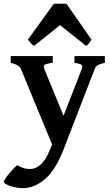

<svg xmlns="http://www.w3.org/2000/svg" viewBox="-50 -749 578 1010"><path d="M69.3 240.7Q44.4 240.7 21.7 234.9Q-1 229 -15.6 221.2Q-30.3 213.4 -30.3 207.5Q-30.3 203.1 -22.2 190.9Q-14.2 178.7 -2.2 164.1Q9.8 149.4 21.7 137Q33.7 124.5 41.5 119.6Q65.9 135.3 90.6 138.7Q115.2 142.1 133.3 135.7Q151.4 129.4 172.1 108.2Q192.9 86.9 210 44.9L224.1 11.2L60.5 -385.3Q50.8 -408.2 6.3 -418.5V-454.1H227.5V-418.5Q189.9 -413.6 183.6 -407.2Q177.2 -400.9 183.6 -385.3L284.2 -140.1L379.9 -385.3Q385.3 -399.9 380.4 -406.5Q375.5 -413.1 341.8 -418.5V-454.1H501.5V-418.5Q472.2 -411.6 462.6 -405.5Q453.1 -399.4 447.8 -385.3L284.7 36.6Q243.2 144 187.5 192.4Q131.8 240.7 69.3 240.7ZM129.4 -507.8Q121.6 -511.7 112.5 -521.5Q103.5 -531.2 96.7 -540.5L232.9 -729.5H299.8L431.2 -540.5Q425.3 -531.2 418.2 -521.5Q411.1 -511.7 402.8 -507.8L265.6 -616.7Z"/></svg>

Font: David Libre
Style: Bold
Weight: 700
Designer: Ismar David, J. Victor Gaultney, Annie Olsen and Meir Sadan
Foundry: Monotype Imaging Inc. & SIL International
Version: Version 1.100; ttfautohint (v1.8.4.7-5d5b)